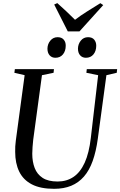

<svg xmlns="http://www.w3.org/2000/svg" viewBox="-20 -1178 757 1208"><path d="M649.5 -705 595.5 -306Q584.5 -225 563.2 -165.5Q542 -106 508.2 -67.2Q474.5 -28.5 428 -9.2Q381.5 10 320.5 10Q234.5 10 180.5 -18Q126.5 -46 101 -98.2Q75.5 -150.5 75.5 -222.5Q75 -239.5 76 -257.2Q77 -275 79.5 -293.5L135 -705L70.5 -720L73.5 -743H319.5L317 -720L244 -705L189 -299Q186.5 -275.5 184.8 -253.2Q183 -231 183 -211Q183 -160.5 198.2 -121Q213.5 -81.5 248.2 -58.8Q283 -36 342.5 -36Q399.5 -36 442.2 -64.8Q485 -93.5 512.8 -154.2Q540.5 -215 551.5 -311L597.5 -705L523.5 -720L526 -743H717L714.5 -720ZM328.5 -814.5Q306 -814.5 292.2 -830Q278.5 -845.5 278.5 -872Q279 -901 296.8 -922.5Q314.5 -944 342.5 -944Q368 -944 381 -928.5Q394 -913 393.5 -890.5Q393.5 -857 376 -835.8Q358.5 -814.5 328.5 -814.5ZM520.5 -814.5Q498 -814.5 484.2 -830Q470.5 -845.5 470.5 -872Q471 -901 488.5 -922.5Q506 -944 534 -944Q560 -944 572.8 -928.5Q585.5 -913 585.5 -890.5Q585.5 -857 568 -835.8Q550.5 -814.5 520.5 -814.5ZM406.5 -980.5 321 -1149.5 340.5 -1158.5Q369 -1133 397 -1107Q425 -1081 452 -1053.5Q486.5 -1080 526.8 -1105.2Q567 -1130.5 611.5 -1158L629.5 -1146L480 -980.5Z"/></svg>

Font: Merriweather 120pt
Style: Italic
Weight: 400
Italic angle: -7.8°
Version: Version 2.101